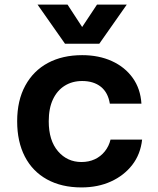

<svg xmlns="http://www.w3.org/2000/svg" viewBox="-20 -807 690 839"><path d="M336 12Q249 12 185.5 -23Q122 -58 88.5 -123Q55 -188 55 -277Q55 -368 90.5 -433Q126 -498 189.5 -532Q253 -566 339 -566Q412 -566 469 -540Q526 -514 560 -466.5Q594 -419 598 -354H460Q452 -403 420.5 -428Q389 -453 339 -453Q296 -453 263 -432.5Q230 -412 211.5 -373Q193 -334 193 -277Q193 -193 233.5 -146Q274 -99 336 -99Q368 -99 394 -111Q420 -123 438 -145.5Q456 -168 463 -197H601Q594 -133 558 -86.5Q522 -40 465 -14Q408 12 336 12ZM144 -787H275L339 -689L404 -787H534L414 -616H264Z"/></svg>

Font: Azeret Mono SemiBold
Style: Regular
Weight: 600
Designer: Martin Vácha
Foundry: Displaay
Version: Version 1.002